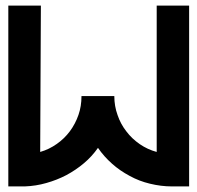

<svg xmlns="http://www.w3.org/2000/svg" viewBox="-20 -668 707 688"><path d="M657.7 -647.9V0H596.2Q557.1 0 517.1 -9.8Q478.5 -19 444.8 -37.6Q409.2 -56.6 381.8 -81.1Q352.1 -107.4 331.1 -138.2Q309.1 -106.9 281.2 -83.5Q252.4 -59.1 217.8 -40.5Q184.1 -22.9 146 -12.2Q108.9 -1.5 68.8 0H9.8V-647.9H126.5L124 -123.5Q156.2 -132.8 183.6 -152.3Q210.9 -171.4 230.5 -197.8Q250 -224.1 261.2 -256.3Q272 -287.1 272 -323.7H389.6Q389.6 -287.6 401.4 -255.4Q412.1 -223.6 433.1 -196.8Q452.6 -170.9 481 -151.4Q508.8 -132.3 541.5 -123.5V-647.9Z"/></svg>

Font: Sangha Kali
Style: Regular
Weight: 400
Designer: Seslavinskaya Anna
Foundry: Popkern
Version: Version 2.000;PS 002.000;hotconv 1.0.88;makeotf.lib2.5.64775